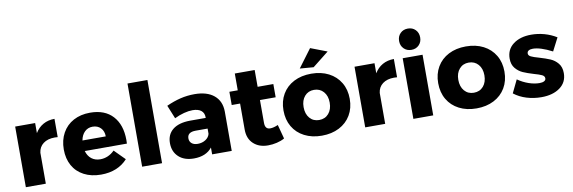

<svg xmlns="http://www.w3.org/2000/svg" viewBox="-55 -1235 5035 1687"><g transform="rotate(-10 2462.5 -391.0)"><path d="M419.9 -547.9V-384.8Q411.1 -385.7 393.1 -386.2Q330.1 -386.2 291 -356.7Q252 -327.1 246.1 -275.9V0H67.9V-541H246.1V-451.2Q273.9 -498 318.4 -522.9Q362.8 -547.9 419.9 -547.9Z M1009.8 -254.9Q1009.8 -233.9 1008.8 -223.1H632.8Q646 -177.2 677.7 -152.6Q709.5 -127.9 755.9 -127.9Q791 -127.9 823.2 -141.8Q855.5 -155.8 882.8 -183.1L975.6 -89.8Q933.6 -43 874 -18.6Q814.5 5.9 739.7 5.9Q652.8 5.9 587.6 -28.1Q522.5 -62 488 -124Q453.6 -186 453.6 -268.1Q453.6 -351.1 488.8 -414.6Q523.9 -478 587.9 -512.5Q651.9 -546.9 735.8 -546.9Q867.7 -546.9 938.7 -469Q1009.8 -391.1 1009.8 -254.9ZM836.9 -317.9Q836.9 -364.7 809.3 -393.3Q781.7 -421.9 736.8 -421.9Q694.8 -421.9 666.3 -394Q637.7 -366.2 628.9 -317.9Z M1105.5 -742.2H1283.2V0H1105.5Z M1904.8 -352.1V0H1730V-61Q1675.8 7.8 1566.9 7.8Q1481 7.8 1431.4 -38.6Q1381.8 -85 1381.8 -161.1Q1381.8 -238.3 1435.3 -281.2Q1488.8 -324.2 1588.9 -325.2H1730V-331.1Q1730 -370.1 1703.4 -391.1Q1676.8 -412.1 1627 -412.1Q1592.8 -412.1 1550.3 -401.1Q1507.8 -390.1 1464.8 -369.1L1416 -488.8Q1481.9 -518.6 1542.5 -533.2Q1603 -547.9 1668 -547.9Q1779.8 -547.9 1841.8 -496.3Q1903.8 -444.8 1904.8 -352.1ZM1730 -183.1V-230H1624Q1548.8 -230 1548.8 -173.8Q1548.8 -146 1568.4 -129.4Q1587.9 -112.8 1622.1 -112.8Q1662.1 -112.8 1692.1 -132.3Q1722.2 -151.9 1730 -183.1Z M2376.5 -27.8Q2346.7 -10.7 2307.6 -1.5Q2268.6 7.8 2228.5 7.8Q2148.4 7.8 2098.9 -38.1Q2049.3 -84 2049.3 -165V-397H1974.6V-515.1H2049.3V-665H2226.6V-515.1H2366.7V-397H2226.6V-192.9Q2226.6 -135.7 2273.4 -136.2Q2302.2 -136.2 2342.8 -153.8Z M2414.1 0ZM3005.4 -271Q3005.4 -188 2968.3 -125.5Q2931.2 -63 2864.3 -28.6Q2797.4 5.9 2709 5.9Q2621.1 5.9 2554.2 -28.6Q2487.3 -63 2450.7 -125.5Q2414.1 -188 2414.1 -271Q2414.1 -353 2450.7 -415.5Q2487.3 -478 2554.2 -512.5Q2621.1 -546.9 2709 -546.9Q2797.4 -546.9 2864.3 -512.5Q2931.2 -478 2968.3 -415.5Q3005.4 -353 3005.4 -271ZM2593.3 -269Q2593.3 -208 2625.2 -170.9Q2657.2 -133.8 2709 -133.8Q2762.2 -133.8 2794.2 -170.9Q2826.2 -208 2826.2 -269Q2826.2 -329.1 2793.7 -366Q2761.2 -402.8 2709 -402.8Q2657.2 -402.8 2625.2 -366Q2593.3 -329.1 2593.3 -269ZM2739.3 -770 2886.2 -713.9 2741.2 -599.1 2619.1 -608.9Z M3447.8 -547.9V-384.8Q3439 -385.7 3420.9 -386.2Q3357.9 -386.2 3318.8 -356.7Q3279.8 -327.1 3273.9 -275.9V0H3095.7V-541H3273.9V-451.2Q3301.8 -498 3346.2 -522.9Q3390.6 -547.9 3447.8 -547.9Z M3520.5 0ZM3525.4 -541H3702.6V0H3525.4ZM3708.5 -694.8Q3708.5 -653.8 3682.1 -627Q3655.8 -600.1 3614.7 -600.1Q3573.7 -600.1 3547.1 -627Q3520.5 -653.8 3520.5 -694.8Q3520.5 -736.8 3547.1 -763.4Q3573.7 -790 3614.7 -790Q3655.8 -790 3682.1 -763.4Q3708.5 -736.8 3708.5 -694.8Z M4385.7 -271Q4385.7 -188 4348.6 -125.5Q4311.5 -63 4244.6 -28.6Q4177.7 5.9 4089.4 5.9Q4001.5 5.9 3934.6 -28.6Q3867.7 -63 3831.1 -125.5Q3794.4 -188 3794.4 -271Q3794.4 -353 3831.1 -415.5Q3867.7 -478 3934.6 -512.5Q4001.5 -546.9 4089.4 -546.9Q4177.7 -546.9 4244.6 -512.5Q4311.5 -478 4348.6 -415.5Q4385.7 -353 4385.7 -271ZM3973.6 -269Q3973.6 -208 4005.6 -170.9Q4037.6 -133.8 4089.4 -133.8Q4142.6 -133.8 4174.6 -170.9Q4206.5 -208 4206.5 -269Q4206.5 -329.1 4174.1 -366Q4141.6 -402.8 4089.4 -402.8Q4037.6 -402.8 4005.6 -366Q3973.6 -329.1 3973.6 -269Z M4665 -424.8Q4642.1 -424.8 4628.2 -416.5Q4614.3 -408.2 4614.3 -391.1Q4614.3 -373 4636.2 -362.1Q4658.2 -351.1 4706.1 -337.9Q4764.2 -320.8 4802.7 -304.4Q4841.3 -288.1 4869.1 -254.6Q4897 -221.2 4897 -167Q4897 -85 4833.5 -38.6Q4770 7.8 4668 7.8Q4599.1 7.8 4536.1 -11.5Q4473.1 -30.8 4424.3 -68.8L4480 -184.1Q4525.9 -151.9 4576.7 -134.5Q4627.4 -117.2 4672.4 -117.2Q4698.2 -117.2 4713.6 -125.5Q4729 -133.8 4729 -149.9Q4729 -169.9 4706.5 -180.9Q4684.1 -191.9 4636.2 -205.1Q4579.1 -222.2 4542.2 -238.5Q4505.4 -254.9 4477.8 -287.8Q4450.2 -320.8 4450.2 -374Q4450.2 -456.1 4512.2 -502.4Q4574.2 -548.8 4672.4 -548.8Q4731.4 -548.8 4788.8 -533Q4846.2 -517.1 4897 -485.8L4837.4 -370.1Q4731.9 -424.8 4665 -424.8Z"/></g></svg>

Font: Argentum Sans
Style: Bold
Weight: 700
Designer: Julieta Ulanovsky (Modified by Cristiano Sobral)
Foundry: Julieta Ulanovsky
Version: Version 1.000; ttfautohint (v1.5.65-e2d9)